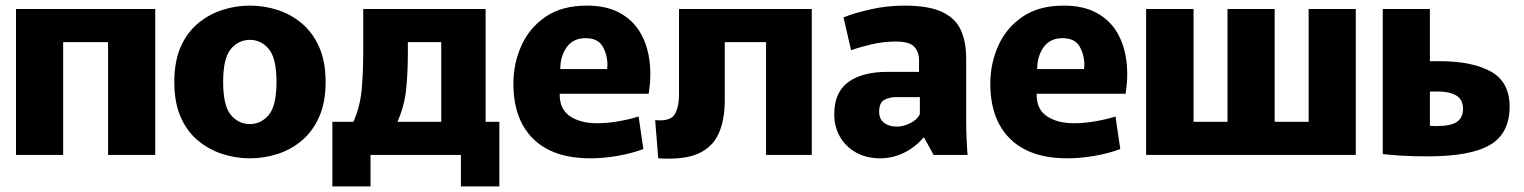

<svg xmlns="http://www.w3.org/2000/svg" viewBox="-20 -552 5428 684"><path d="M37 0V-520H533V0H365V-402H205V0Z M870 12Q820 12 772 -3.5Q724 -19 685 -51.5Q646 -84 623.5 -135.5Q601 -187 601 -260Q601 -333 623.5 -384.5Q646 -436 685 -468.5Q724 -501 772 -516.5Q820 -532 870 -532Q921 -532 969 -516.5Q1017 -501 1055.5 -468.5Q1094 -436 1117 -384.5Q1140 -333 1140 -260Q1140 -187 1117 -135.5Q1094 -84 1055.5 -51.5Q1017 -19 969 -3.5Q921 12 870 12ZM870 -110Q910 -110 937.5 -142.5Q965 -175 965 -260Q965 -345 937.5 -377.5Q910 -410 870 -410Q830 -410 802.5 -377.5Q775 -345 775 -260Q775 -175 802.5 -142.5Q830 -110 870 -110Z M1164 112V-118H1239Q1263 -172 1268.5 -233.5Q1274 -295 1274 -366V-520H1710V-118H1759V112H1622V0H1300V112ZM1433 -366Q1433 -294 1427 -234.5Q1421 -175 1396 -118H1552V-402H1433Z M2083 12Q1950 12 1879.5 -57.5Q1809 -127 1809 -254Q1809 -326 1837.5 -389.5Q1866 -453 1924 -492.5Q1982 -532 2071 -532Q2140 -532 2187 -506.5Q2234 -481 2260 -437.5Q2286 -394 2293.5 -337.5Q2301 -281 2291 -218H1974Q1973 -163 2010.5 -138Q2048 -113 2106 -113Q2144 -113 2184 -120Q2224 -127 2255 -137L2272 -21Q2229 -5 2179 3.5Q2129 12 2083 12ZM2066 -416Q2022 -416 1999 -384Q1976 -352 1976 -306H2143Q2143 -310 2143.5 -313.5Q2144 -317 2144 -320Q2144 -357 2127 -386.5Q2110 -416 2066 -416Z M2325 12 2314 -124Q2368 -119 2383.5 -144.5Q2399 -170 2399 -217V-520H2872V0H2709V-402H2562V-196Q2562 -123 2539.5 -74.5Q2517 -26 2465.5 -4Q2414 18 2325 12Z M3116 12Q3067 12 3030 -8.5Q2993 -29 2972.5 -64.5Q2952 -100 2952 -145Q2952 -223 3002 -259.5Q3052 -296 3142 -296H3254V-338Q3254 -367 3237 -385.5Q3220 -404 3171 -404Q3127 -404 3084.5 -394Q3042 -384 3012 -373L2985 -490Q3021 -505 3080.5 -518.5Q3140 -532 3201 -532Q3287 -532 3335 -510Q3383 -488 3402.5 -446Q3422 -404 3422 -343V-122Q3422 -90 3423.5 -56.5Q3425 -23 3427 0H3306L3272 -62H3270Q3239 -26 3199 -7Q3159 12 3116 12ZM3176 -101Q3198 -101 3222.5 -113Q3247 -125 3257 -145V-206H3171Q3150 -206 3131 -196.5Q3112 -187 3112 -154Q3112 -128 3129.5 -114.5Q3147 -101 3176 -101Z M3782 12Q3649 12 3578.5 -57.5Q3508 -127 3508 -254Q3508 -326 3536.5 -389.5Q3565 -453 3623 -492.5Q3681 -532 3770 -532Q3839 -532 3886 -506.5Q3933 -481 3959 -437.5Q3985 -394 3992.5 -337.5Q4000 -281 3990 -218H3673Q3672 -163 3709.5 -138Q3747 -113 3805 -113Q3843 -113 3883 -120Q3923 -127 3954 -137L3971 -21Q3928 -5 3878 3.5Q3828 12 3782 12ZM3765 -416Q3721 -416 3698 -384Q3675 -352 3675 -306H3842Q3842 -310 3842.5 -313.5Q3843 -317 3843 -320Q3843 -357 3826 -386.5Q3809 -416 3765 -416Z M4063 0V-520H4232V-118H4353V-520H4521V-118H4642V-520H4810V0Z M5067 5Q5008 5 4971 2.5Q4934 0 4906 -3V-520H5074V-334H5109Q5225 -334 5291.5 -297Q5358 -260 5358 -172Q5358 -77 5288.5 -36Q5219 5 5067 5ZM5100 -103Q5149 -103 5170.5 -118Q5192 -133 5192 -164Q5192 -198 5167.5 -212Q5143 -226 5104 -226H5074V-104Q5080 -103 5086.5 -103Q5093 -103 5100 -103Z"/></svg>

Font: Murecho
Style: Bold
Weight: 700
Designer: Neil Summerour
Foundry: Positype
Version: Version 1.010; ttfautohint (v1.8.3)